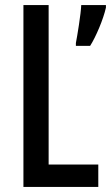

<svg xmlns="http://www.w3.org/2000/svg" viewBox="-20 -734 436 754"><path d="M72 0H366V-88H171V-714H72ZM396 -704V-714H299C298 -681 283 -590 278 -565V-554H334C357 -590 386 -659 396 -704Z"/></svg>

Font: Noto Sans Malayalam ExtraCondensed Medium
Style: Regular
Weight: 500
Width: 2
Designer: Jelle Bosma - Monotype Design Team
Foundry: Monotype Imaging Inc.
Version: Version 2.104